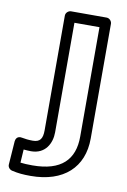

<svg xmlns="http://www.w3.org/2000/svg" viewBox="-89 -606 595 898"><g transform="rotate(10 209.0 -157.5)"><path d="M103 124C171 124 199 70 199 17V-503H318V17C318 126 258 188 121 188C97 188 80 187 64 185L68 122C80 123 91 124 103 124ZM103 74C83 74 66 72 51 69C28 64 21 81 20 91L12 203C11 215 20 226 32 229C62 236 86 238 121 238C278 238 368 154 368 17V-528C368 -539 358 -553 343 -553H174C163 -553 149 -543 149 -528V17C149 56 137 74 103 74Z"/></g></svg>

Font: Asimov
Style: XWidOu
Weight: 500
Designer: Google
Version: Version 2.000980; 2014